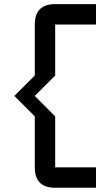

<svg xmlns="http://www.w3.org/2000/svg" viewBox="-20 -801 528 919"><path d="M244.1 -781.2H439.5V-683.6H244.1V-439.5L146.5 -341.8L244.1 -244.1V0H439.5V97.7H244.1Q146.5 97.7 146.5 0V-244.1L48.8 -341.8L146.5 -439.5V-683.6Q146.5 -781.2 244.1 -781.2Z"/></svg>

Font: BabelStone Runic
Style: Regular
Weight: 400
Designer: Andrew West
Foundry: BabelStone
Version: Version 7.004 November 9, 2023